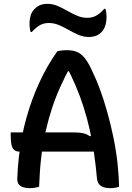

<svg xmlns="http://www.w3.org/2000/svg" viewBox="-20 -972 690 1002"><path d="M36 -281H367Q396 -281 415 -276.5Q434 -272 449 -261L486 -271V-181H80Q63 -181 53 -190.5Q43 -200 39.5 -218.5Q36 -237 36 -263ZM184 3Q173 6 160.5 8Q148 10 135 10Q117 10 102 5.5Q87 1 78.5 -9.5Q70 -20 70 -38Q72 -94 78 -148.5Q84 -203 94 -255.5Q104 -308 118 -357.5Q132 -407 149 -453.5Q166 -500 186.5 -544Q207 -588 230 -628Q253 -668 279 -704Q289 -707 301.5 -708.5Q314 -710 330 -710Q361 -710 383 -700.5Q405 -691 424.5 -666Q444 -641 465 -593Q485 -552 504 -499.5Q523 -447 540 -386.5Q557 -326 571 -259Q585 -192 593 -123Q596 -92 598.5 -59.5Q601 -27 601 3Q592 6 580.5 8Q569 10 557 10Q535 10 519.5 4.5Q504 -1 496 -12Q488 -23 486 -40Q480 -110 470.5 -174Q461 -238 447.5 -298Q434 -358 416 -414Q398 -470 375.5 -523Q353 -576 326 -627L369 -600H303L348 -627Q319 -572 294.5 -518Q270 -464 251.5 -407.5Q233 -351 218.5 -288Q204 -225 195.5 -153.5Q187 -82 184 3ZM435 -879Q462 -879 482.5 -890.5Q503 -902 524 -926H530Q533 -918 534.5 -906.5Q536 -895 536 -886Q536 -866 533 -852Q530 -838 526 -829Q516 -806 495.5 -792.5Q475 -779 443 -779Q416 -779 390 -790Q364 -801 339 -815.5Q314 -830 288 -841Q262 -852 235 -852Q208 -852 188 -840.5Q168 -829 146 -805H140Q137 -813 135.5 -824.5Q134 -836 134 -845Q134 -865 137 -879Q140 -893 144 -902Q155 -924 175.5 -938Q196 -952 227 -952Q255 -952 280.5 -941Q306 -930 331.5 -915.5Q357 -901 382.5 -890Q408 -879 435 -879Z"/></svg>

Font: Recursive Casual Medium
Style: Regular
Weight: 500
Version: Version 1.047